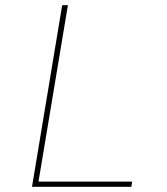

<svg xmlns="http://www.w3.org/2000/svg" viewBox="-20 -718 640 738"><path d="M103 0 219 -698H241L128 -20H488L485 0Z"/></svg>

Font: IBM Plex Mono Thin
Style: Italic
Weight: 100
Italic angle: -9°
Monospace: yes
Designer: Mike Abbink, Paul van der Laan, Pieter van Rosmalen
Foundry: Bold Monday
Version: Version 2.3